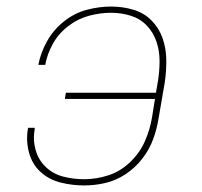

<svg xmlns="http://www.w3.org/2000/svg" viewBox="-20 -558 616 586"><path d="M237 8Q269 8 301.5 0.5Q334 -7 363.5 -26.5Q393 -46 414.5 -74Q436 -102 447.5 -133.5Q459 -165 464 -197L483 -307Q488 -342 487.5 -376.5Q487 -411 476 -442Q465 -473 442 -496Q419 -519 386.5 -528.5Q354 -538 319 -538Q282 -538 244.5 -528Q207 -518 175 -492.5Q143 -467 123.5 -432Q104 -397 97 -360H118Q124 -393 141.5 -424.5Q159 -456 188.5 -478.5Q218 -501 252 -510Q286 -519 319 -519Q350 -519 379 -510Q408 -501 428 -480Q448 -459 457.5 -431Q467 -403 467 -372Q467 -341 462 -310L456 -275H181L178 -256H453L444 -200Q438 -163 422.5 -127.5Q407 -92 377.5 -63.5Q348 -35 311 -23Q274 -11 237 -11Q204 -11 173 -19Q142 -27 119.5 -48.5Q97 -70 88.5 -101Q80 -132 86 -165Q86 -166 86 -168H66L65 -164Q59 -128 68.5 -92.5Q78 -57 103.5 -33.5Q129 -10 164.5 -1Q200 8 237 8Z"/></svg>

Font: Iosevka Sparkle Thin Oblique
Style: Regular
Weight: 100
Italic angle: -9°
Designer: Belleve Invis
Foundry: Belleve Invis
Version: Version 4.5.0; ttfautohint (v1.8.3)